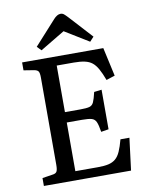

<svg xmlns="http://www.w3.org/2000/svg" viewBox="-99 -1005 833 1076"><g transform="rotate(-10 317.0 -467.0)"><path d="M62 0V-45L120 -54Q139 -56 145 -66.5Q151 -77 151 -105V-602Q151 -628 144.5 -637Q138 -646 118 -649L62 -658V-703H524L560 -540L511 -524Q496 -564 482 -589Q468 -614 451 -627.5Q434 -641 408.5 -646.5Q383 -652 347 -652H250V-387H337Q373 -387 389.5 -391.5Q406 -396 414 -413.5Q422 -431 431 -470L474 -475V-250L431 -243Q425 -282 417 -300Q409 -318 391 -323Q373 -328 337 -328H250V-51H379Q415 -51 439 -56.5Q463 -62 479.5 -76Q496 -90 507.5 -116Q519 -142 530 -183H581L558 0ZM181 -751 158 -775 282 -912Q291 -922 301 -928Q311 -934 321 -934Q332 -934 340 -927.5Q348 -921 362 -906L481 -776L458 -751L321 -835Z"/></g></svg>

Font: Literata 18pt
Style: Regular
Weight: 400
Designer: Latin by Veronika Burian and Jose Scaglione. Greek by Irene Vlachou. Cyrillic by Vera Evstafieva.
Foundry: TypeTogether
Version: Version 3.103;gftools[0.9.29]